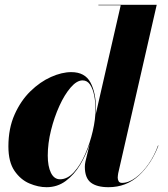

<svg xmlns="http://www.w3.org/2000/svg" viewBox="-20 -770 700 800"><path d="M380 -314Q380 -304.5 379 -294.5L483 -748H390V-750H633L472.5 -48Q472 -43.5 471.2 -38.8Q470.5 -34 470.5 -30Q470.5 -22 474.2 -15Q478 -8 488.5 -8Q516 -8 545 -29.5Q574 -51 598.8 -86.5Q623.5 -122 638.5 -164L640 -163Q611.5 -88 559 -39Q506.5 10 432 10Q383.5 10 358.5 -9.2Q333.5 -28.5 333.5 -75Q333.5 -85 336 -97L354 -171Q339 -125 314 -83.5Q289 -42 254 -16Q219 10 174 10Q139.5 10 102.8 -5.5Q66 -21 40.5 -58Q15 -95 15 -160Q15 -235 40.8 -292.8Q66.5 -350.5 106.8 -389.8Q147 -429 192.2 -449.2Q237.5 -469.5 277 -469.5Q334 -469.5 357 -426.2Q380 -383 380 -314ZM378 -314Q378 -344.5 372.5 -372.2Q367 -400 355.2 -417.5Q343.5 -435 324 -435Q300 -435 274.5 -405.5Q249 -376 227.5 -328.8Q206 -281.5 192.5 -227Q179 -172.5 179 -122Q179 -77 192.2 -50Q205.5 -23 230 -23Q261 -23 288 -52.5Q315 -82 335 -128Q355 -174 366.5 -223.8Q378 -273.5 378 -314Z"/></svg>

Font: Bodoni* 96
Style: Bold Italic
Weight: 700
Italic angle: -13°
Version: Version 2.2